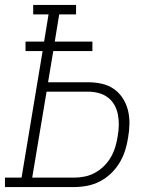

<svg xmlns="http://www.w3.org/2000/svg" viewBox="-35 -755 655 775"><path d="M-15 0V-38H52L137 -549H68V-587H143L161 -697H99V-735H272V-697H204L186 -587H338V-549H180L159 -423H320Q349 -423 376 -417Q403 -411 424.5 -396Q446 -381 460.5 -358.5Q475 -336 481.5 -310Q488 -284 487.5 -255.5Q487 -227 482 -199Q478 -173 470 -147.5Q462 -122 447.5 -98Q433 -74 412.5 -54.5Q392 -35 367.5 -22.5Q343 -10 316.5 -5Q290 0 264 0ZM95 -38H264Q286 -38 307.5 -42.5Q329 -47 349 -58Q369 -69 385.5 -85.5Q402 -102 413 -121.5Q424 -141 430.5 -162.5Q437 -184 440 -205Q444 -226 444.5 -248.5Q445 -271 441 -292Q437 -313 427 -331Q417 -349 400.5 -361.5Q384 -374 363 -379.5Q342 -385 320 -385H153Z"/></svg>

Font: Iosevka Slab XLtEx
Style: Italic
Weight: 200
Width: 7
Italic angle: -9°
Monospace: yes
Designer: Belleve Invis
Foundry: Belleve Invis
Version: Version 11.1.0; ttfautohint (v1.8.3)